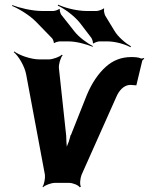

<svg xmlns="http://www.w3.org/2000/svg" viewBox="-20 -782 637 821"><path d="M563 -417 588 -521C588 -524 594 -529 597 -531L594 -534C592 -533 587 -531 583 -532C572 -537 558 -538 541 -538C499 -538 463 -524 432 -496C401 -468 373 -428 351 -375L283 -204H282L280 -200H281L274 -176C270 -165 263 -151 262 -142H266C267 -151 264 -165 264 -176L263 -202L232 -490C230 -506 239 -536 248 -546L244 -548C236 -539 205 -528 189 -528H149C112 -528 62 -546 41 -562L39 -559C59 -543 86 -498 92 -463L172 -35C174 -21 169 7 162 16L164 19C171 10 200 0 214 0H276C291 0 316 10 321 19L326 16C320 8 323 -21 329 -35L478 -369C488 -392 508 -419 538 -419C544 -419 558 -417 563 -417ZM298 -648 242 -719C239 -723 234 -738 236 -742L233 -744C230 -740 214 -735 208 -735H160C116 -735 61 -749 33 -760L31 -757C60 -745 107 -717 135 -688L203 -618C206 -615 211 -602 210 -599L213 -598C215 -601 230 -605 234 -605H273C308 -605 352 -592 376 -582L377 -585C355 -596 318 -622 298 -648ZM469 -651 430 -715C427 -721 422 -739 426 -744L422 -746C419 -741 400 -735 393 -735H350C309 -735 255 -749 229 -762L227 -758C254 -746 297 -715 321 -685L370 -621C373 -617 379 -602 377 -598L380 -596C383 -600 399 -605 405 -605H440C474 -605 517 -592 538 -580L540 -584C520 -595 485 -623 469 -651Z"/></svg>

Font: Asimov
Style: EdgeIt
Weight: 500
Designer: Google
Version: Version 2.000980: 2014